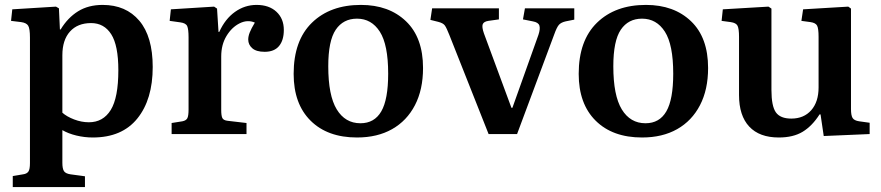

<svg xmlns="http://www.w3.org/2000/svg" viewBox="-20 -546 3589 782"><path d="M32 216V171L74 164Q89 162 95.5 153Q102 144 102 118V-393Q102 -429 95 -441Q88 -453 66 -456L25 -461L30 -508L208 -519L220 -512L224 -426H227Q256 -474 298 -500Q340 -526 398 -526Q493 -526 547.5 -461.5Q602 -397 602 -273Q602 -141 539.5 -63.5Q477 14 358 14Q324 14 291 6Q258 -2 234 -16V117Q234 141 240.5 151Q247 161 267 164L326 172V216ZM342 -48Q400 -48 431 -98Q462 -148 462 -260Q462 -361 433 -406.5Q404 -452 351 -452Q296 -452 265 -417.5Q234 -383 234 -321V-87Q252 -71 282 -59.5Q312 -48 342 -48Z M679 0V-45L723 -52Q738 -55 743 -64.5Q748 -74 748 -100V-394Q748 -427 742.5 -439.5Q737 -452 714 -455L671 -461L676 -508L852 -519L864 -511L870 -416H873Q897 -469 937 -497.5Q977 -526 1025 -526Q1076 -526 1106 -498Q1136 -470 1136 -424Q1136 -382 1116.5 -358.5Q1097 -335 1058 -335Q1024 -335 1007.5 -349.5Q991 -364 991 -385Q991 -398 997 -413.5Q1003 -429 1018 -454Q988 -467 956 -451Q924 -435 902.5 -399.5Q881 -364 881 -316V-98Q881 -75 885.5 -65.5Q890 -56 907 -54L984 -45V0Z M1434 14Q1314 14 1245 -54.5Q1176 -123 1176 -245Q1176 -381 1250.5 -453.5Q1325 -526 1450 -526Q1564 -526 1633.5 -459.5Q1703 -393 1703 -269Q1703 -181 1670 -117.5Q1637 -54 1577 -20Q1517 14 1434 14ZM1448 -44Q1505 -44 1533 -92.5Q1561 -141 1561 -246Q1561 -364 1527 -417Q1493 -470 1434 -470Q1378 -470 1347.5 -425Q1317 -380 1317 -276Q1317 -157 1351.5 -100.5Q1386 -44 1448 -44Z M1970 0 1810 -404Q1799 -432 1792 -442Q1785 -452 1765 -457L1733 -465L1740 -512H2012V-467L1969 -461Q1950 -458 1946 -447Q1942 -436 1951 -410L2063 -107H2067L2173 -404Q2181 -428 2177 -441.5Q2173 -455 2150 -459L2110 -467L2118 -512H2319V-466L2284 -459Q2266 -455 2257 -445.5Q2248 -436 2237 -405L2086 0Z M2595 14Q2475 14 2406 -54.5Q2337 -123 2337 -245Q2337 -381 2411.5 -453.5Q2486 -526 2611 -526Q2725 -526 2794.5 -459.5Q2864 -393 2864 -269Q2864 -181 2831 -117.5Q2798 -54 2738 -20Q2678 14 2595 14ZM2609 -44Q2666 -44 2694 -92.5Q2722 -141 2722 -246Q2722 -364 2688 -417Q2654 -470 2595 -470Q2539 -470 2508.5 -425Q2478 -380 2478 -276Q2478 -157 2512.5 -100.5Q2547 -44 2609 -44Z M3152 14Q3073 14 3031.5 -30.5Q2990 -75 2990 -159V-396Q2990 -429 2984 -441Q2978 -453 2956 -456L2919 -461L2924 -508L3110 -519L3122 -511V-180Q3122 -114 3140 -88.5Q3158 -63 3203 -63Q3254 -63 3284 -97Q3314 -131 3314 -190V-396Q3314 -430 3308 -441.5Q3302 -453 3281 -456L3244 -461L3251 -508L3435 -519L3446 -511V-102Q3446 -76 3452.5 -65.5Q3459 -55 3479 -52L3522 -46V0L3335 8L3322 -80H3318Q3288 -33 3249.5 -9.5Q3211 14 3152 14Z"/></svg>

Font: Literata 36pt SemiBold
Style: Regular
Weight: 600
Designer: Latin by Veronika Burian and Jose Scaglione. Greek by Irene Vlachou. Cyrillic by Vera Evstafieva.
Foundry: TypeTogether
Version: Version 3.002